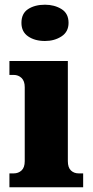

<svg xmlns="http://www.w3.org/2000/svg" viewBox="-20 -795 393 815"><path d="M171 -621Q128 -621 99.5 -640.5Q71 -660 71 -698Q71 -738 99.5 -756.5Q128 -775 171 -775Q211 -775 241 -756.5Q271 -738 271 -698Q271 -660 241 -640.5Q211 -621 171 -621ZM20 0V-59H38Q58 -59 71.5 -71.5Q85 -84 85 -111V-425Q85 -451 71.5 -464Q58 -477 38 -477H20V-536H268V-111Q268 -84 281 -71.5Q294 -59 314 -59H333V0Z"/></svg>

Font: Noto Serif SemiCondensed Black
Style: Regular
Weight: 900
Width: 4
Designer: Monotype Design Team
Foundry: Monotype Imaging Inc.
Version: Version 2.014; ttfautohint (v1.8.4.7-5d5b)